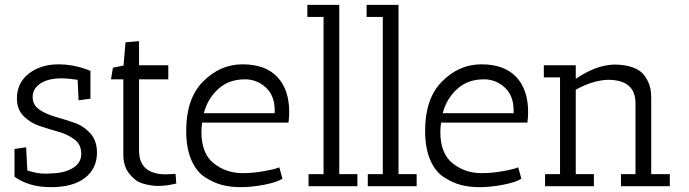

<svg xmlns="http://www.w3.org/2000/svg" viewBox="-20 -770 2849 794"><path d="M93 -65Q135 -52 160.5 -52Q186 -52 194 -53Q246 -54 281 -75Q316 -96 316 -134Q316 -172 288.5 -193Q261 -214 222 -225Q183 -236 144 -249Q105 -262 77.5 -290Q50 -318 50 -363Q50 -427 99 -465.5Q148 -504 223 -504Q279 -504 336 -484L354 -477V-362L305 -355L301 -440Q261 -446 234 -446Q179 -446 147 -424.5Q115 -403 115 -369.5Q115 -336 142.5 -317Q170 -298 209 -287Q248 -276 287 -262.5Q326 -249 353.5 -218.5Q381 -188 381 -139Q381 -73 331.5 -34.5Q282 4 191 4Q100 4 40 -39V-154L88 -161Z M667 -49 706 -51 709 -11Q708 -11 695 -8Q665 -1 628 -1Q594 -3 566 -12.5Q538 -22 514 -52.5Q490 -83 490 -131V-442H439L447 -490L491 -499L499 -595L555 -600V-500H676V-442H555V-148Q555 -49 667 -49Z M813 -224Q813 -135 864 -94.5Q915 -54 983 -54Q1027 -54 1073.5 -62.5Q1120 -71 1135 -78L1148 -31Q1125 -16 1072.5 -6Q1020 4 976.5 4Q933 4 898.5 -5Q864 -14 828 -37Q792 -60 771 -109Q750 -158 750 -229Q750 -361 818 -431Q889 -504 983 -504Q1077 -504 1126.5 -452Q1176 -400 1176 -306Q1176 -286 1173 -263H816Q813 -242 813 -224ZM1116 -313Q1116 -375 1079 -408.5Q1042 -442 993 -442Q926 -442 882 -401.5Q838 -361 823 -302H1116Q1116 -308 1116 -313Z M1251 -700V-750H1383V-50H1458V0H1256V-50H1318V-700Z M1496 -700V-750H1628V-50H1703V0H1501V-50H1563V-700Z M1801 -224Q1801 -135 1852 -94.5Q1903 -54 1971 -54Q2015 -54 2061.5 -62.5Q2108 -71 2123 -78L2136 -31Q2113 -16 2060.5 -6Q2008 4 1964.5 4Q1921 4 1886.5 -5Q1852 -14 1816 -37Q1780 -60 1759 -109Q1738 -158 1738 -229Q1738 -361 1806 -431Q1877 -504 1971 -504Q2065 -504 2114.5 -452Q2164 -400 2164 -306Q2164 -286 2161 -263H1804Q1801 -242 1801 -224ZM2104 -313Q2104 -375 2067 -408.5Q2030 -442 1981 -442Q1914 -442 1870 -401.5Q1826 -361 1811 -302H2104Q2104 -308 2104 -313Z M2229 -450V-500H2361V-444Q2443 -500 2518 -503Q2591 -503 2629 -474Q2646 -461 2659.5 -433.5Q2673 -406 2673 -368V-50H2750V0H2548V-50H2608V-343Q2608 -440 2494 -440Q2432 -438 2361 -399V-50H2436V0H2234V-50H2296V-450Z"/></svg>

Font: Antic Slab
Style: Regular
Weight: 400
Designer: Santiago Orozco
Foundry: Santiago Orozco
Version: Version 001.002